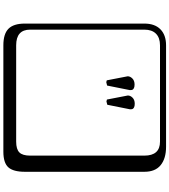

<svg xmlns="http://www.w3.org/2000/svg" viewBox="47 -841 1006 1140"><g transform="rotate(90 550.0 -271.0)"><path d="M582 -400 571 -403Q547 -523 547 -527Q547 -542 560 -555Q573 -568 596 -568Q611 -568 618.5 -563.5Q626 -559 627.5 -554Q629 -549 629 -540L602 -405ZM468 -399 457 -402Q433 -522 433 -526Q433 -541 446 -554Q459 -567 482 -567Q497 -567 504.5 -562.5Q512 -558 513.5 -553Q515 -548 515 -539L488 -404ZM249 -718Q204 -718 180 -694Q156 -670 156 -625V53Q156 136 249 136H821Q866 136 885 117Q904 98 904 53V-625Q904 -718 821 -718ZM1000 84Q1000 153 973.5 182.5Q947 212 881 212H249Q181 212 150.5 181.5Q120 151 120 84V-625Q120 -687 154 -720.5Q188 -754 249 -754H851Q921 -754 960.5 -722Q1000 -690 1000 -625Z"/></g></svg>

Font: Libertinus Keyboard
Style: Regular
Weight: 700
Designer: Philipp H. Poll
Foundry: Khaled Hosny
Version: Version 6.7